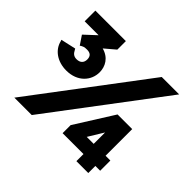

<svg xmlns="http://www.w3.org/2000/svg" viewBox="-159 -913 1131 1131"><g transform="rotate(45 407.0 -347.0)"><path d="M176 -329C270 -329 323 -392 323 -461C323 -509 297 -557 236 -573L302 -629V-700H48V-611H164L92 -544L129 -489C146 -500 154 -503 176 -503C204 -503 218 -490 218 -463C218 -435 201 -419 172 -419C150 -419 137 -429 126 -451L122 -458L28 -437L31 -429C45 -369 102 -329 176 -329ZM73 0H218L746 -700H601ZM422 -53H596V6H695V-53H735V-138H695V-360H573L422 -120ZM538 -138 596 -233V-138Z"/></g></svg>

Font: Fixel Display Bold
Style: Bold
Weight: 700
Designer: AlfaBravo + MacPaw
Foundry: Kyrylo Tkachov, Marchela Mozhyna, Serhii Makarenko, Maria Weinstein, Zakhar Kryvoshyya
Version: Version 1.211